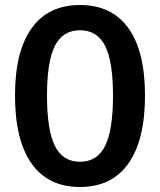

<svg xmlns="http://www.w3.org/2000/svg" viewBox="-20 -739 640 768"><path d="M40 -357Q40 -533 106.5 -626Q173 -719 300 -719Q427 -719 493.5 -626.5Q560 -534 560 -357Q560 -179 493.5 -85Q427 9 300 9Q173 9 106.5 -84.5Q40 -178 40 -357ZM432 -357Q432 -493 400.5 -555.5Q369 -618 300 -618Q231 -618 199.5 -555.5Q168 -493 168 -357Q168 -219 199.5 -155.5Q231 -92 300 -92Q369 -92 400.5 -155.5Q432 -219 432 -357Z"/></svg>

Font: Muli
Style: Bold
Weight: 700
Designer: Vernon Adams
Foundry: Vernon Adams
Version: Version 2.001